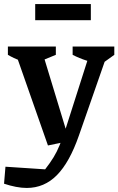

<svg xmlns="http://www.w3.org/2000/svg" viewBox="-42 -725 585 949"><path d="M-22 183 -15 99 181 112Q206 80 223 52Q240 24 252.5 -7Q265 -38 279 -78L409 -485H498L348 -55Q302 77 239.5 140.5Q177 204 90 204Q65 204 36.5 198.5Q8 193 -22 183ZM195 -6 27 -485H162L301 -28ZM122 -408Q90 -414 58 -425.5Q26 -437 -3 -454V-495H234V-454ZM459 -408Q422 -414 386 -425.5Q350 -437 317 -454V-495H523V-454ZM132 -625V-705H407V-625Z"/></svg>

Font: Piazzolla Thin
Style: Bold
Weight: 700
Version: Version 2.005